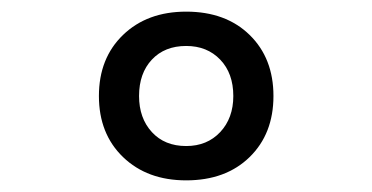

<svg xmlns="http://www.w3.org/2000/svg" viewBox="-20 -760 640 330"><path d="M300 -450Q233 -450 191.5 -490Q150 -530 150 -595Q150 -660 191.5 -700Q233 -740 300 -740Q368 -740 409 -700Q450 -660 450 -595Q450 -530 409 -490Q368 -450 300 -450ZM300 -509Q336 -509 358.5 -533Q381 -557 381 -595Q381 -634 358.5 -657.5Q336 -681 300 -681Q263 -681 241 -657.5Q219 -634 219 -595Q219 -557 241 -533Q263 -509 300 -509Z"/></svg>

Font: Tiny
Style: Bold
Weight: 700
Monospace: yes
Designer: Philipp Nurullin, Konstantin Bulenkov
Foundry: JetBrains
Version: Version 2.251; ttfautohint (v1.8.4.7-5d5b)